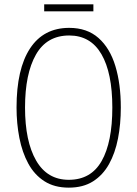

<svg xmlns="http://www.w3.org/2000/svg" viewBox="-20 -852 631 882"><path d="M535 -358Q535 -282 522 -215.5Q509 -149 481 -98.5Q453 -48 407.5 -19Q362 10 296 10Q230 10 184 -19.5Q138 -49 110 -100.5Q82 -152 69 -218.5Q56 -285 56 -358Q56 -535 118 -629.5Q180 -724 298 -724Q380 -724 432.5 -677.5Q485 -631 510 -548.5Q535 -466 535 -358ZM95 -358Q95 -203 146 -114.5Q197 -26 296 -26Q398 -26 447 -112.5Q496 -199 496 -358Q496 -517 446 -603Q396 -689 298 -689Q195 -689 145 -601Q95 -513 95 -358ZM409 -832V-800H183V-832Z"/></svg>

Font: Noto Sans Gujarati UI Condensed ExtraLight
Style: Regular
Weight: 200
Width: 3
Designer: Jelle Bosma - Monotype Design Team, Universal Thirst
Foundry: Monotype Imaging Inc.
Version: Version 2.106; ttfautohint (v1.8.4.7-5d5b)